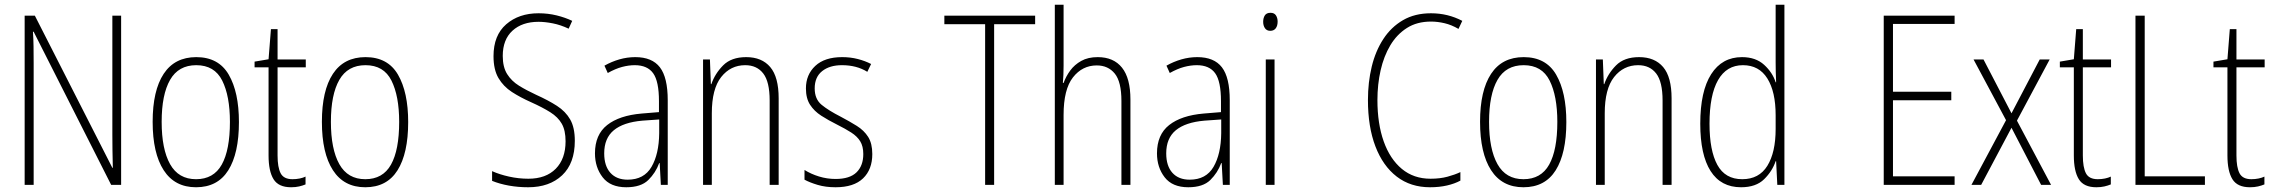

<svg xmlns="http://www.w3.org/2000/svg" viewBox="-20 -780 9593 810"><path d="M491 0H449L122 -646H119Q121 -616 121.5 -584.5Q122 -553 122 -512V0H84V-714H127L454 -72H456Q455 -108 454.5 -146Q454 -184 454 -211V-714H491Z M988 -265Q988 -133 943 -61.5Q898 10 807 10Q717 10 670.5 -62Q624 -134 624 -266Q624 -398 670.5 -468.5Q717 -539 808 -539Q902 -539 945 -465Q988 -391 988 -265ZM662 -266Q662 -151 697.5 -87.5Q733 -24 807 -24Q881 -24 915.5 -85.5Q950 -147 950 -266Q950 -375 917.5 -440Q885 -505 808 -505Q733 -505 697.5 -443Q662 -381 662 -266Z M1214 -24Q1230 -24 1244.5 -27Q1259 -30 1269 -35V-2Q1257 3 1242 6.5Q1227 10 1208 10Q1155 10 1134 -24Q1113 -58 1113 -124V-496H1054V-520L1113 -530L1123 -657H1151V-529H1270V-496H1151V-124Q1151 -74 1164 -49Q1177 -24 1214 -24Z M1702 -265Q1702 -133 1657 -61.5Q1612 10 1521 10Q1431 10 1384.5 -62Q1338 -134 1338 -266Q1338 -398 1384.5 -468.5Q1431 -539 1522 -539Q1616 -539 1659 -465Q1702 -391 1702 -265ZM1376 -266Q1376 -151 1411.5 -87.5Q1447 -24 1521 -24Q1595 -24 1629.5 -85.5Q1664 -147 1664 -266Q1664 -375 1631.5 -440Q1599 -505 1522 -505Q1447 -505 1411.5 -443Q1376 -381 1376 -266Z M2405 -186Q2405 -91 2351.5 -40.5Q2298 10 2208 10Q2166 10 2127 3Q2088 -4 2056 -17V-58Q2087 -44 2127.5 -35Q2168 -26 2209 -26Q2283 -26 2324.5 -68Q2366 -110 2366 -184Q2366 -230 2350 -258Q2334 -286 2301.5 -306.5Q2269 -327 2220 -349Q2175 -369 2139.5 -392Q2104 -415 2083 -450.5Q2062 -486 2062 -543Q2062 -631 2115.5 -677.5Q2169 -724 2252 -724Q2292 -724 2328.5 -715Q2365 -706 2394 -692L2379 -659Q2345 -675 2312 -681.5Q2279 -688 2252 -688Q2183 -688 2142 -650.5Q2101 -613 2101 -544Q2101 -497 2119.5 -467.5Q2138 -438 2169.5 -418.5Q2201 -399 2242 -380Q2293 -357 2329.5 -333.5Q2366 -310 2385.5 -276Q2405 -242 2405 -186Z M2660 -539Q2731 -539 2764 -496Q2797 -453 2797 -357V0H2768L2763 -92H2761Q2746 -51 2715 -20.5Q2684 10 2622 10Q2555 10 2522.5 -32Q2490 -74 2490 -133Q2490 -212 2541.5 -252.5Q2593 -293 2687 -301L2760 -307V-353Q2760 -437 2735.5 -471Q2711 -505 2658 -505Q2632 -505 2604 -497.5Q2576 -490 2544 -472L2530 -503Q2560 -520 2593 -529.5Q2626 -539 2660 -539ZM2690 -271Q2610 -264 2569.5 -230.5Q2529 -197 2529 -133Q2529 -80 2555 -51Q2581 -22 2628 -22Q2697 -22 2728.5 -76Q2760 -130 2761 -218V-276Z M3128 -539Q3194 -539 3229.5 -497Q3265 -455 3265 -365V0H3227V-356Q3227 -435 3200 -470Q3173 -505 3124 -505Q3062 -505 3022.5 -455Q2983 -405 2983 -302V0H2946V-529H2975L2979 -425H2981Q2996 -469 3030.5 -504Q3065 -539 3128 -539Z M3660 -130Q3660 -65 3621 -27.5Q3582 10 3505 10Q3463 10 3429.5 0Q3396 -10 3374 -22V-63Q3401 -46 3435 -35.5Q3469 -25 3505 -25Q3565 -25 3593.5 -53Q3622 -81 3622 -130Q3622 -163 3609 -184Q3596 -205 3571 -221Q3546 -237 3512 -254Q3474 -273 3444.5 -292Q3415 -311 3397.5 -338Q3380 -365 3380 -407Q3380 -465 3419.5 -502Q3459 -539 3533 -539Q3568 -539 3599 -531Q3630 -523 3655 -510L3639 -477Q3594 -505 3532 -505Q3480 -505 3448.5 -480Q3417 -455 3417 -407Q3417 -362 3446 -338Q3475 -314 3528 -287Q3564 -268 3594.5 -249Q3625 -230 3642.5 -202.5Q3660 -175 3660 -130Z M4174 0H4136V-678H3964V-714H4347V-678H4174Z M4467 -503Q4467 -462 4464 -430H4467Q4477 -458 4495 -482.5Q4513 -507 4541.5 -523Q4570 -539 4611 -539Q4678 -539 4713.5 -494.5Q4749 -450 4749 -360V0H4711V-354Q4711 -435 4683 -469.5Q4655 -504 4607 -504Q4546 -504 4506.5 -453.5Q4467 -403 4467 -295V0H4430V-760H4467Z M5031 -539Q5102 -539 5135 -496Q5168 -453 5168 -357V0H5139L5134 -92H5132Q5117 -51 5086 -20.5Q5055 10 4993 10Q4926 10 4893.5 -32Q4861 -74 4861 -133Q4861 -212 4912.5 -252.5Q4964 -293 5058 -301L5131 -307V-353Q5131 -437 5106.5 -471Q5082 -505 5029 -505Q5003 -505 4975 -497.5Q4947 -490 4915 -472L4901 -503Q4931 -520 4964 -529.5Q4997 -539 5031 -539ZM5061 -271Q4981 -264 4940.5 -230.5Q4900 -197 4900 -133Q4900 -80 4926 -51Q4952 -22 4999 -22Q5068 -22 5099.5 -76Q5131 -130 5132 -218V-276Z M5340 -726Q5356 -726 5363 -715Q5370 -704 5370 -689Q5370 -671 5362 -660.5Q5354 -650 5339 -650Q5324 -650 5316.5 -661Q5309 -672 5309 -688Q5309 -704 5316 -715Q5323 -726 5340 -726ZM5357 -529V0H5320V-529Z M6017 -689Q5958 -689 5915.5 -662Q5873 -635 5845.5 -589Q5818 -543 5804.5 -483.5Q5791 -424 5791 -358Q5791 -258 5817.5 -183.5Q5844 -109 5894 -67.5Q5944 -26 6015 -26Q6055 -26 6086.5 -34.5Q6118 -43 6141 -54V-18Q6117 -5 6084.5 2.5Q6052 10 6013 10Q5931 10 5872.5 -35Q5814 -80 5782.5 -162.5Q5751 -245 5751 -358Q5751 -433 5767 -499Q5783 -565 5816 -615.5Q5849 -666 5899 -695Q5949 -724 6017 -724Q6088 -724 6149 -692L6133 -658Q6104 -675 6074.5 -682Q6045 -689 6017 -689Z M6588 -265Q6588 -133 6543 -61.5Q6498 10 6407 10Q6317 10 6270.5 -62Q6224 -134 6224 -266Q6224 -398 6270.5 -468.5Q6317 -539 6408 -539Q6502 -539 6545 -465Q6588 -391 6588 -265ZM6262 -266Q6262 -151 6297.5 -87.5Q6333 -24 6407 -24Q6481 -24 6515.5 -85.5Q6550 -147 6550 -266Q6550 -375 6517.5 -440Q6485 -505 6408 -505Q6333 -505 6297.5 -443Q6262 -381 6262 -266Z M6895 -539Q6961 -539 6996.5 -497Q7032 -455 7032 -365V0H6994V-356Q6994 -435 6967 -470Q6940 -505 6891 -505Q6829 -505 6789.5 -455Q6750 -405 6750 -302V0H6713V-529H6742L6746 -425H6748Q6763 -469 6797.5 -504Q6832 -539 6895 -539Z M7325 10Q7240 10 7196.5 -58.5Q7153 -127 7153 -258Q7153 -395 7199 -467Q7245 -539 7329 -539Q7387 -539 7422.5 -506.5Q7458 -474 7471 -433H7473Q7472 -456 7471.5 -476.5Q7471 -497 7471 -517V-760H7508V0H7478L7473 -100H7471Q7457 -58 7422.5 -24Q7388 10 7325 10ZM7330 -24Q7401 -24 7436 -80.5Q7471 -137 7471 -236V-294Q7471 -393 7436 -449Q7401 -505 7333 -505Q7264 -505 7228 -442Q7192 -379 7192 -258Q7192 -145 7225 -84.5Q7258 -24 7330 -24Z M8226 0H7927V-714H8226V-679H7966V-393H8212V-357H7966V-36H8226Z M8443 -273 8306 -529H8348L8466 -302L8585 -529H8627L8489 -271L8633 0H8591L8466 -241L8338 0H8297Z M8830 -24Q8846 -24 8860.5 -27Q8875 -30 8885 -35V-2Q8873 3 8858 6.5Q8843 10 8824 10Q8771 10 8750 -24Q8729 -58 8729 -124V-496H8670V-520L8729 -530L8739 -657H8767V-529H8886V-496H8767V-124Q8767 -74 8780 -49Q8793 -24 8830 -24Z M8989 0V-714H9028V-36H9282V0Z M9478 -24Q9494 -24 9508.5 -27Q9523 -30 9533 -35V-2Q9521 3 9506 6.5Q9491 10 9472 10Q9419 10 9398 -24Q9377 -58 9377 -124V-496H9318V-520L9377 -530L9387 -657H9415V-529H9534V-496H9415V-124Q9415 -74 9428 -49Q9441 -24 9478 -24Z"/></svg>

Font: Noto Sans Thai Cond ExtLt
Style: Regular
Weight: 200
Width: 3
Designer: Monotype Design Team
Foundry: Monotype Imaging Inc.
Version: Version 2.002; ttfautohint (v1.8.4.7-5d5b)